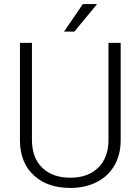

<svg xmlns="http://www.w3.org/2000/svg" viewBox="-20 -924 697 954"><path d="M579.6 -710.9V-225.6Q579.1 -153.8 547.9 -100.6Q516.6 -47.4 459.7 -18.8Q402.8 9.8 329.1 9.8Q216.8 9.8 149.2 -51.5Q81.5 -112.8 79.1 -221.2V-710.9H138.7V-230Q138.7 -140.1 189.9 -90.6Q241.2 -41 329.1 -41Q417 -41 468 -90.8Q519 -140.6 519 -229.5V-710.9ZM391.6 -903.8H462.4L349.6 -767.1H298.3Z"/></svg>

Font: SteelSelectRoboto
Style: Regular
Weight: 300
Designer: Google
Version: Version 2.137; 2017